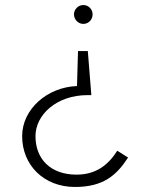

<svg xmlns="http://www.w3.org/2000/svg" viewBox="-20 -733 591 763"><path d="M348 -676C348 -696 332 -713 311 -713C291 -713 274 -696 274 -676C274 -655 291 -638 311 -638C332 -638 348 -655 348 -676ZM121 -192C121 -276 204 -355 328 -355H343L329 -530H290L286 -391C169 -387 68 -300 68 -192C68 -77 154 10 278 10C390 10 443 -36 489 -107L446 -134C410 -77 361 -39 284 -39C182 -39 121 -100 121 -192Z"/></svg>

Font: Jost Light
Style: Regular
Weight: 300
Version: Version 3.710